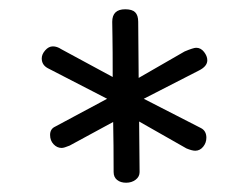

<svg xmlns="http://www.w3.org/2000/svg" viewBox="-20 -709 537 414"><path d="M425 -412Q425 -401 418 -392.5Q411 -384 401 -384Q394 -384 382 -389L280 -447L281 -338Q281 -328 272.5 -321.5Q264 -315 252 -315Q240 -315 232.5 -321Q225 -327 225 -338Q225 -398 224 -446L130 -395Q118 -390 113 -390Q103 -390 95.5 -398Q88 -406 88 -418Q88 -431 99 -436L211 -496L83 -562Q70 -569 70 -583Q70 -592 77.5 -600.5Q85 -609 94 -609Q103 -609 112 -603L223 -543Q223 -603 222.5 -629.5Q222 -656 222 -662Q222 -689 250 -689Q265 -689 271.5 -682.5Q278 -676 278 -662L279 -541L378 -598Q397 -606 403 -606Q413 -606 420 -597Q427 -588 427 -579Q427 -566 409 -557L290 -496L413 -433Q425 -427 425 -412Z"/></svg>

Font: Mali
Style: Regular
Weight: 400
Version: Version 1.000; ttfautohint (v1.6)